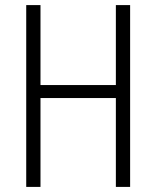

<svg xmlns="http://www.w3.org/2000/svg" viewBox="-20 -734 614 754"><path d="M491 0H435V-349H139V0H83V-714H139V-400H435V-714H491Z"/></svg>

Font: Noto Sans Khmer Condensed Light
Style: Regular
Weight: 300
Width: 3
Designer: Danh Hong and the Monotype Design Team
Foundry: Monotype Imaging Inc.
Version: Version 2.004; ttfautohint (v1.8.4.7-5d5b)